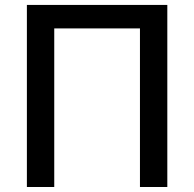

<svg xmlns="http://www.w3.org/2000/svg" viewBox="-20 -747 776 767"><path d="M648.4 0H539.1V-633.5H196.7V0H87.4V-727.3H648.4Z"/></svg>

Font: Linik Sans Medium
Style: Regular
Weight: 500
Designer: Rasmus Andersson (font), Cristiano Sobral (main changes)
Foundry: rsms
Version: Version 3.018;June 1, 2022;FontCreator 14.0.0.2814 64-bit; t